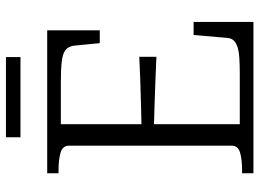

<svg xmlns="http://www.w3.org/2000/svg" viewBox="-136 -756 892 661"><g transform="rotate(-90 310.5 -426.0)"><path d="M565 -206V0H44V-39H54Q91 -39 115 -46Q139 -53 139 -75V-635Q139 -657 115 -664Q91 -671 54 -671H44V-710H536V-529H492L483 -620Q480 -638 467.5 -647.5Q455 -657 428 -660Q401 -663 358 -663H213V-47H385Q417 -47 440.5 -48.5Q464 -50 479 -55Q494 -60 501.5 -68.5Q509 -77 510 -90L520 -206ZM188 -385Q234 -386 277 -387Q320 -388 362 -389.5Q404 -391 445 -393V-334Q404 -336 362 -337.5Q320 -339 277 -340.5Q234 -342 188 -343ZM168 -852H444V-802H168Z"/></g></svg>

Font: Roboto Serif 36pt Light
Style: Regular
Weight: 300
Designer: Greg Gazdowicz
Foundry: Commercial Type
Version: Version 1.008